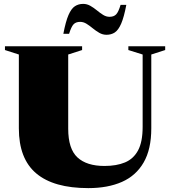

<svg xmlns="http://www.w3.org/2000/svg" viewBox="-20 -953 876 988"><path d="M714 -300V-672.5L640.5 -695.5V-715H830V-695.5L758.5 -672.5V-292.5Q758.5 -185 719.2 -117Q680 -49 607.5 -17Q535 15 434.5 15Q256.5 15 166.8 -60.5Q77 -136 77 -292.5V-672.5L5.5 -695.5V-715H402.5V-695.5L331 -672.5V-290.5Q331 -187 378.5 -143Q426 -99 517.5 -99Q579.5 -99 623.2 -117.2Q667 -135.5 690.5 -179.2Q714 -223 714 -300ZM630 -928Q618 -864.5 603.5 -831.2Q589 -798 570.8 -786Q552.5 -774 528 -774Q508.5 -774 491 -784Q473.5 -794 457.5 -807.2Q441.5 -820.5 425.5 -830.5Q409.5 -840.5 392.5 -840.5Q370.5 -840.5 358.8 -828.2Q347 -816 335.5 -779H306Q318 -842.5 332.5 -875.8Q347 -909 365.5 -921Q384 -933 408 -933Q427.5 -933 445 -923Q462.5 -913 478.5 -899.8Q494.5 -886.5 510.5 -876.5Q526.5 -866.5 543.5 -866.5Q565.5 -866.5 577.5 -878.8Q589.5 -891 600.5 -928Z"/></svg>

Font: Newsreader 72pt ExtraBold
Style: Regular
Weight: 800
Designer: Hugues Gentile
Foundry: Production Type
Version: Version 1.003; ttfautohint (v1.8.3)